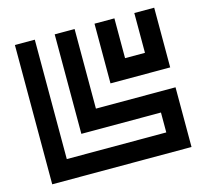

<svg xmlns="http://www.w3.org/2000/svg" viewBox="-101 -816 1003 932"><g transform="rotate(-15 400.0 -350.0)"><path d="M350 -700H250V-200H650V-100H150V-700H50V0H750V-300H350ZM650 -500H550V-700H450V-400H750V-700H650Z"/></g></svg>

Font: Mourier
Style: Regular
Weight: 400
Designer: Eric Mourier
Foundry: Velvetyne Type Foundry
Version: Version 2.000;hotconv 1.0.109;makeotfexe 2.5.65596